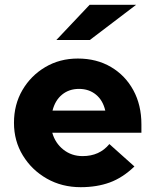

<svg xmlns="http://www.w3.org/2000/svg" viewBox="-20 -767 640 797"><path d="M315 10Q237 10 174.5 -25.5Q112 -61 75 -121.5Q38 -182 38 -257Q38 -333 73 -393Q108 -453 168 -488.5Q228 -524 303 -524Q381 -524 440.5 -489Q500 -454 533.5 -392.5Q567 -331 567 -251V-216H197Q209 -173 243 -146Q277 -119 323 -119Q393 -119 434 -169L538 -76Q489 -29 435.5 -9.5Q382 10 315 10ZM198 -308H417Q407 -351 378 -374.5Q349 -398 308 -398Q267 -398 238 -374.5Q209 -351 198 -308ZM214 -601 352 -747H545L353 -601Z"/></svg>

Font: Red Hat Mono
Style: Bold
Weight: 700
Monospace: yes
Designer: Pentagram, MCKL
Foundry: Pentagram, MCKL
Version: Version 1.023; ttfautohint (v1.8.3)